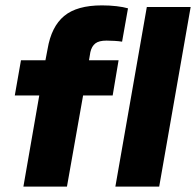

<svg xmlns="http://www.w3.org/2000/svg" viewBox="-20 -694 729 714"><path d="M67 0 126 -339H35L58 -470H149L157 -512Q171 -595 218.5 -634.5Q266 -674 359 -674Q388 -674 413.5 -671Q439 -668 456 -663L434 -539Q423 -541 406 -542Q389 -543 376 -543Q348 -543 334.5 -532.5Q321 -522 316 -500L311 -470H421L399 -339H289L229 0ZM409 0 526 -668H689L572 0Z"/></svg>

Font: Gantari ExtraBold
Style: Italic
Weight: 800
Italic angle: -10°
Designer: Anugrah Pasau
Foundry: Lafontype
Version: Version 1.000